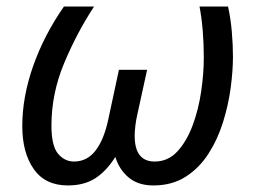

<svg xmlns="http://www.w3.org/2000/svg" viewBox="-20 -556 778 586"><path d="M187 10Q118 10 83 -40Q48 -90 48 -171Q48 -260 81 -354Q114 -448 175 -536H267Q214 -455 175.5 -362.5Q137 -270 137 -173Q137 -111 157 -87Q177 -63 206 -63Q246 -63 272 -97Q298 -131 311 -194L343 -343H429L399 -206Q395 -189 393 -171Q391 -153 391 -142Q391 -63 452 -63Q493 -63 521.5 -94Q550 -125 568 -173.5Q586 -222 594 -277Q602 -332 602 -380Q602 -467 589 -536H676Q684 -500 687.5 -459.5Q691 -419 691 -383Q691 -340 684 -287.5Q677 -235 660.5 -182.5Q644 -130 616 -86.5Q588 -43 546.5 -16.5Q505 10 448 10Q402 10 373 -14Q344 -38 332 -77Q305 -34 271 -12Q237 10 187 10Z"/></svg>

Font: Noto Sans IKEA
Style: Italic
Weight: 400
Italic angle: -12°
Designer: Monotype Design Team
Foundry: Monotype Imaging Inc.
Version: Version 2.001